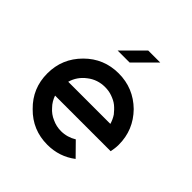

<svg xmlns="http://www.w3.org/2000/svg" viewBox="-166 -709 825 825"><g transform="rotate(45 247.0 -296.5)"><path d="M247 0C295 0 338 -14 376 -43L317 -103C296 -90 272 -83 247 -83C228 -83 210 -87 193 -95C176 -102 161 -113 149 -127C136 -140 127 -156 121 -173H459C462 -188 464 -202 464 -217C464 -277 443 -328 401 -371C358 -413 307 -434 247 -434C187 -434 136 -413 94 -371C51 -328 30 -277 30 -217C30 -157 51 -106 94 -64C136 -21 187 0 247 0ZM119 -255C127 -283 143 -306 167 -324C190 -342 217 -351 247 -351C262 -351 276 -349 290 -344C304 -339 317 -333 328 -324C339 -315 348 -305 357 -294C365 -282 371 -269 375 -255ZM340 -593H267L174 -500H247Z"/></g></svg>

Font: Kunika
Style: Regular
Weight: 400
Designer: Leo Kuroshita
Foundry: kurogedelic
Version: Version 1.000;PS 001.000;hotconv 1.0.88;makeotf.lib2.5.64775